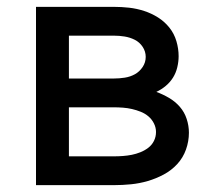

<svg xmlns="http://www.w3.org/2000/svg" viewBox="-20 -540 640 560"><path d="M85 0V-520H312Q335 -520 357 -517.5Q379 -515 400.5 -508Q422 -501 441 -489Q460 -477 474 -459.5Q488 -442 494.5 -420Q501 -398 501 -376Q501 -360 497 -343.5Q493 -327 484.5 -313.5Q476 -300 463.5 -289.5Q451 -279 436 -272Q455 -265 473 -254.5Q491 -244 504.5 -228.5Q518 -213 524.5 -193Q531 -173 531 -153Q531 -128 522.5 -104Q514 -80 497 -61.5Q480 -43 457.5 -31Q435 -19 411 -12Q387 -5 362 -2.5Q337 0 312 0ZM181 -311H312Q328 -311 344 -313.5Q360 -316 373.5 -323.5Q387 -331 396 -344.5Q405 -358 405 -374Q405 -390 396 -403.5Q387 -417 373 -424Q359 -431 343.5 -433.5Q328 -436 312 -436H181ZM312 -84Q325 -84 338.5 -85Q352 -86 364.5 -88.5Q377 -91 389.5 -96Q402 -101 412.5 -109Q423 -117 429 -129Q435 -141 435 -155Q435 -168 429 -180Q423 -192 413 -200.5Q403 -209 390.5 -214Q378 -219 365 -222Q352 -225 338.5 -226Q325 -227 312 -227H181V-84Z"/></svg>

Font: Zed Mono Medium Extended
Style: Regular
Weight: 500
Width: 7
Monospace: yes
Designer: Belleve Invis
Foundry: Belleve Invis
Version: Version 1.0.0; ttfautohint (v1.8.4)